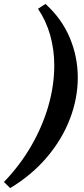

<svg xmlns="http://www.w3.org/2000/svg" viewBox="-125 -760 428 980"><path d="M107 -740Q190 -665 231 -567.5Q272 -470 272 -364Q272 -258 232 -153.5Q192 -49 115 42Q38 133 -73 200L-105 169Q-23 84 34.5 -15.5Q92 -115 122 -219.5Q152 -324 152 -426Q152 -507 131 -581Q110 -655 69 -715Z"/></svg>

Font: Piazzolla
Style: Bold Italic
Weight: 700
Italic angle: -11.3°
Designer: Juan Pablo del Peral
Foundry: Huerta Tipografica
Version: Version 1.330